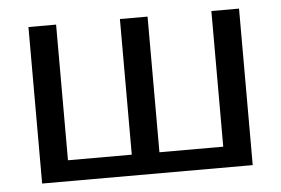

<svg xmlns="http://www.w3.org/2000/svg" viewBox="-42 -563 906 619"><g transform="rotate(-5 411.0 -253.0)"><path d="M752 -506.5V0H70.5V-506.5H160V-67.5H366.5V-506.5H456V-67.5H662.5V-506.5Z"/></g></svg>

Font: Lato 2
Style: Regular
Weight: 400
Designer: Lukasz Dziedzic with Adam Twardoch and Botio Nikoltchev
Foundry: tyPoland Lukasz Dziedzic
Version: Version 2.015; 2015-08-06; http://www.latofonts.com/